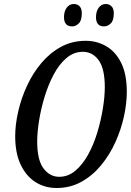

<svg xmlns="http://www.w3.org/2000/svg" viewBox="-20 -929 656 960"><path d="M263 11Q204 11 157.5 -18.5Q111 -48 83.5 -105.5Q56 -163 56 -248Q56 -306 71 -371.5Q86 -437 115 -500Q144 -563 186.5 -613.5Q229 -664 284.5 -694.5Q340 -725 409 -725Q464 -725 511 -698Q558 -671 586 -614.5Q614 -558 614 -469Q614 -413 600 -348Q586 -283 557.5 -219.5Q529 -156 486.5 -104Q444 -52 388 -20.5Q332 11 263 11ZM276 -45Q321 -45 357.5 -76Q394 -107 421.5 -157.5Q449 -208 467 -268Q485 -328 494.5 -387.5Q504 -447 504 -494Q504 -585 473.5 -627.5Q443 -670 394 -670Q349 -670 312.5 -639Q276 -608 249 -557.5Q222 -507 203.5 -446.5Q185 -386 175.5 -327Q166 -268 166 -221Q166 -129 197.5 -87Q229 -45 276 -45ZM500 -797Q460 -797 460 -843Q460 -872 473.5 -890.5Q487 -909 509 -909Q526 -909 537.5 -897.5Q549 -886 549 -863Q549 -826 533.5 -811.5Q518 -797 500 -797ZM341 -797Q300 -797 300 -843Q300 -872 313.5 -890.5Q327 -909 349 -909Q367 -909 378 -897.5Q389 -886 389 -863Q389 -826 373.5 -811.5Q358 -797 341 -797Z"/></svg>

Font: Noto Serif ExtraCondensed Medium
Style: Italic
Weight: 500
Width: 2
Italic angle: -12°
Designer: Monotype Design Team
Foundry: Monotype Imaging Inc.
Version: Version 2.013; ttfautohint (v1.8.4.7-5d5b)